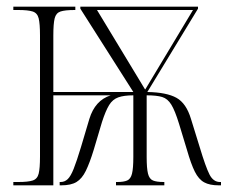

<svg xmlns="http://www.w3.org/2000/svg" viewBox="-20 -556 686 576"><path d="M20 0V-10H35Q64 -10 78 -14.5Q92 -19 96 -35Q100 -51 100 -86V-450Q100 -485 96 -501Q92 -517 78 -521.5Q64 -526 35 -526H20V-536H206V-526H204Q175 -526 161.5 -521.5Q148 -517 144 -501Q140 -485 140 -450V-280H380L221 -530V-536H574V-530L422 -280Q480 -279 509.5 -262.5Q539 -246 553 -199L579 -115Q597 -55 608.5 -32.5Q620 -10 640 -10H643V0H636Q609 0 592.5 -9Q576 -18 564.5 -41Q553 -64 541 -106L517 -185Q505 -224 494 -242Q483 -260 466.5 -265Q450 -270 420 -270V-85Q420 -51 424 -35Q428 -19 439 -14.5Q450 -10 471 -10H473V0H328V-10H332Q351 -10 361.5 -14.5Q372 -19 376 -35Q380 -51 380 -85V-270Q352 -270 335 -264Q318 -258 307.5 -241Q297 -224 286 -190L261 -106Q249 -67 237.5 -43.5Q226 -20 209.5 -10Q193 0 164 0H159V-10H162Q174 -10 183 -18.5Q192 -27 201 -49.5Q210 -72 223 -115L248 -199Q265 -255 312 -270H140V0ZM415 -288H416L559 -526H271Z"/></svg>

Font: Noto Serif Display ExtraCondensed ExtraLight
Style: Regular
Weight: 200
Width: 2
Designer: Monotype Design Team
Foundry: Monotype Imaging Inc.
Version: Version 2.009